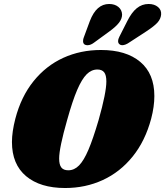

<svg xmlns="http://www.w3.org/2000/svg" viewBox="-20 -932 829 964"><path d="M755 -450Q755 -397 739 -336Q709 -224 646 -146Q583 -68 496 -28Q409 12 307 12Q182 12 111 -47.5Q40 -107 40 -219Q40 -270 57 -336Q86 -447 148.5 -524.5Q211 -602 297.5 -641.5Q384 -681 487 -681Q613 -681 684 -621.5Q755 -562 755 -450ZM317 -329Q277 -189 277 -136Q277 -105 288 -91Q299 -77 323 -77Q353 -77 377 -101.5Q401 -126 424 -180Q447 -234 475 -329Q514 -467 514 -523Q514 -555 503 -569Q492 -583 469 -583Q439 -583 415 -559Q391 -535 367.5 -480.5Q344 -426 317 -329ZM528 -912Q556 -912 574 -897.5Q592 -883 593 -859Q593 -838 577.5 -818Q562 -798 529 -774L455 -720Q436 -705 420 -705Q397 -705 397 -726Q397 -736 401 -745L431 -826Q448 -870 472 -891Q496 -912 528 -912ZM726 -912Q755 -912 773 -897Q791 -882 789 -859Q787 -837 771 -819Q755 -801 714 -774L631 -720Q610 -705 593 -705Q585 -705 579 -710.5Q573 -716 573 -725Q573 -736 580 -749L619 -826Q641 -870 667 -891Q693 -912 726 -912Z"/></svg>

Font: Shrikhand
Style: Regular
Weight: 400
Italic angle: -14°
Designer: Jonny Pinhorn
Foundry: Jonny Pinhorn
Version: Version 1.001;PS 1.001;hotconv 1.0.88;makeotf.lib2.5.647800